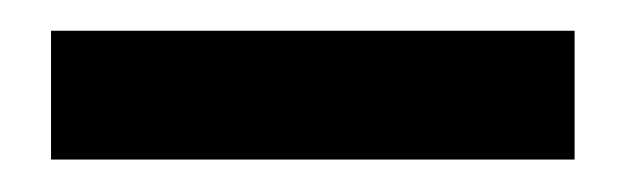

<svg xmlns="http://www.w3.org/2000/svg" viewBox="-20 -675 401 123"><path d="M12.7 -655.3H348.1V-572.8H12.7Z"/></svg>

Font: Cardo
Style: Bold
Weight: 700
Designer: David J. Perry
Foundry: David J. Perry
Version: Version 1.0011